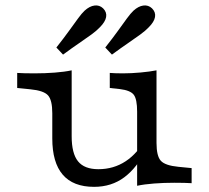

<svg xmlns="http://www.w3.org/2000/svg" viewBox="-20 -686 782 719"><path d="M248.4 -412.9V-206.5H175.8V-262.1Q175.8 -311.3 159.7 -329Q143.5 -346.8 93.5 -351.6L44.4 -356.5V-412.9Q55.6 -412.1 72.6 -411.7Q89.5 -411.3 109.7 -411.3Q148.4 -411.3 185.1 -414.1Q221.8 -416.9 248.4 -422.6ZM248.4 -206.5V-175.8Q248.4 -111.3 272.2 -81.9Q296 -52.4 348.4 -52.4Q405.6 -52.4 450.8 -82.3Q496 -112.1 528.2 -171L527.4 -126.6Q493.5 -58.1 445.6 -22.2Q397.6 13.7 332.3 13.7Q254 13.7 214.9 -31.9Q175.8 -77.4 175.8 -167.7V-206.5ZM493.5 0V-206.5H566.1V-150.8Q566.1 -101.6 582.3 -83.9Q598.4 -66.1 648.4 -61.3L697.6 -56.5V0Q686.3 -0.8 669.8 -1.2Q653.2 -1.6 632.3 -1.6Q593.5 -1.6 556.9 1.2Q520.2 4 493.5 9.7ZM566.1 -412.9V-206.5H493.5V-267.7Q493.5 -314.5 481 -331Q468.5 -347.6 429 -352.4L391.1 -356.5V-412.9Q401.6 -412.1 413.7 -411.7Q425.8 -411.3 441.1 -411.3Q471.8 -411.3 506.5 -414.5Q541.1 -417.7 566.1 -422.6ZM399.2 -481.5 374.2 -508.1Q401.6 -542.7 421.4 -570.2Q441.1 -597.6 455.2 -616.9Q469.4 -636.3 479.8 -646Q498.4 -662.9 516.9 -665.3Q535.5 -667.7 549.2 -654.8Q563.7 -640.3 560.5 -622.2Q557.3 -604 537.1 -583.9Q525 -571 505.6 -556.9Q486.3 -542.7 459.7 -524.6Q433.1 -506.5 399.2 -481.5ZM216.1 -481.5 191.1 -508.1Q218.5 -542.7 238.3 -570.2Q258.1 -597.6 272.2 -616.9Q286.3 -636.3 296.8 -646Q315.3 -662.9 333.9 -665.3Q352.4 -667.7 366.1 -654.8Q380.6 -640.3 377.4 -622.2Q374.2 -604 354 -583.9Q341.9 -571 322.6 -556.9Q303.2 -542.7 276.6 -524.6Q250 -506.5 216.1 -481.5Z"/></svg>

Font: Playfair 5pt SemiExpanded Light
Style: Regular
Weight: 300
Width: 6
Designer: Claus Eggers Sørensen
Foundry: Claus Eggers Sørensen
Version: Version 2.203